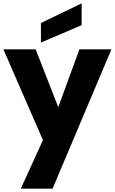

<svg xmlns="http://www.w3.org/2000/svg" viewBox="-23 -850 679 1136"><path d="M100.1 266.1 231 -21 -2.9 -558.1H188L321.8 -215.8L446.8 -558.1H636.2L288.1 266.1ZM219.2 -598.1V-713.9L460 -830.1V-701.2Z"/></svg>

Font: Biathlonist
Style: Bold
Weight: 700
Designer: Go4gold
Foundry: Go4gold
Version: Version 3.010;FEAKit 1.0